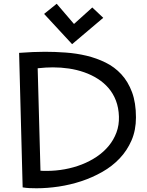

<svg xmlns="http://www.w3.org/2000/svg" viewBox="-20 -992 795 1035"><path d="M712.9 -358.9Q712.9 -290.5 689.2 -235.6Q665.5 -180.7 625.2 -138.2Q585 -95.7 531.2 -65.2Q477.5 -34.7 418 -15.1Q358.4 4.4 296.4 13.7Q234.4 22.9 176.8 22.9Q157.2 22.9 138.2 22Q119.1 21 102.1 18.1L83 -707Q121.1 -710 156.2 -711.4Q191.4 -712.9 222.2 -712.9Q276.4 -712.9 334 -708.7Q391.6 -704.6 446 -691.7Q500.5 -678.7 549.1 -654.8Q597.7 -630.9 634 -591.6Q670.4 -552.2 691.7 -495.1Q712.9 -438 712.9 -358.9ZM621.1 -363.8Q619.6 -411.1 605 -449.5Q590.3 -487.8 565.2 -517.1Q540 -546.4 506.3 -567.6Q472.7 -588.9 433.6 -602.5Q394.5 -616.2 351.6 -622.6Q308.6 -628.9 265.1 -628.9Q246.6 -628.9 225.8 -627.7Q205.1 -626.5 183.1 -624L198.2 -71.8Q206.5 -70.8 215.1 -70.8Q223.6 -70.8 231.9 -70.8Q280.8 -70.8 329.1 -79.6Q377.4 -88.4 421.1 -105.5Q464.8 -122.6 502 -147.7Q539.1 -172.9 565.9 -205.3Q592.8 -237.8 607.7 -277.6Q622.6 -317.4 621.1 -363.8ZM536.6 -896 368.7 -753.9 217.8 -917 285.6 -971.7 378.9 -862.8 477.5 -951.7Z"/></svg>

Font: McLaren
Style: Regular
Weight: 400
Designer: Astigmatic (AOETI)
Foundry: Astigmatic (AOETI)
Version: Version 1.000